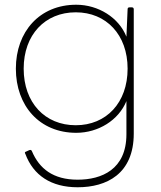

<svg xmlns="http://www.w3.org/2000/svg" viewBox="-20 -537 678 811"><path d="M519 -498 514 -382C482 -463 395 -517 302 -517C147 -517 47 -403 47 -247C47 -90 147 24 302 24C395 24 481 -29 514 -110V30C514 179 409 222 308 222C204 222 146 175 115 102C113 97 110 95 104 97L91 103C84 105 84 108 87 113C121 204 196 254 308 254C430 254 545 198 545 27V-498C545 -503 542 -506 537 -506H528C522 -506 519 -504 519 -498ZM300 -8C170 -8 80 -103 80 -247C80 -390 170 -485 300 -485C429 -485 519 -390 519 -247C519 -103 429 -8 300 -8Z"/></svg>

Font: LINE Seed JP_OTF Thin
Style: Regular
Weight: 250
Designer: LY Corporation & Fontrix & Fontworks
Version: Version 1.007